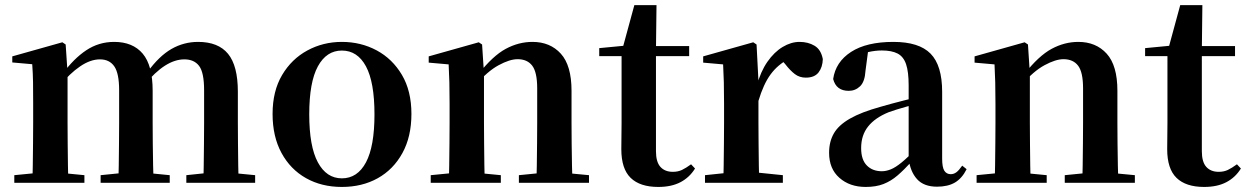

<svg xmlns="http://www.w3.org/2000/svg" viewBox="-20 -716 4884 752"><path d="M36 0V-29.9L141.6 -40.2H204.7L310.6 -29.9V0ZM106.2 0Q107.9 -25.5 108.4 -67.4Q108.9 -109.4 109.4 -154.8Q109.9 -200.3 109.9 -234.8V-311.2Q109.9 -360.7 109.4 -394.1Q108.9 -427.5 106.2 -464.5L28.1 -471.4V-495.2L224.2 -550.4L237.2 -541.7L244.6 -431V-428V-234.8Q244.6 -200.3 245.1 -154.8Q245.6 -109.4 246.1 -67.4Q246.6 -25.5 247.6 0ZM374.1 0V-29.9L476.5 -40.2H540.6L644.8 -29.9V0ZM442.9 0Q444.6 -25.5 445.1 -66.9Q445.6 -108.4 446.1 -153.8Q446.6 -199.3 446.6 -234.8V-362.5Q446.6 -428.5 427.7 -456Q408.7 -483.5 371.4 -483.5Q334.1 -483.5 293.6 -455.9Q253.1 -428.3 213.2 -379.4L208 -425.7H224.3Q268.5 -486.3 317.8 -519.1Q367.1 -551.9 427.1 -551.9Q500.1 -551.9 539 -505.8Q577.9 -459.6 577.9 -360.5V-234.8Q577.9 -199.3 578.4 -153.8Q578.9 -108.4 579.7 -66.9Q580.6 -25.5 581.6 0ZM709.8 0V-29.9L807.8 -40.2H873.8L979.3 -29.9V0ZM776.1 0Q777.4 -25.5 777.9 -66.9Q778.4 -108.4 778.9 -153.8Q779.4 -199.3 779.4 -234.8V-362.5Q779.4 -432 759.9 -457.7Q740.5 -483.5 702.1 -483.5Q665.1 -483.5 626.4 -459Q587.7 -434.5 545 -382.8L538.1 -433.9H557.7Q603.1 -496.4 651.5 -524.2Q700 -551.9 755.9 -551.9Q834.8 -551.9 873.2 -505.2Q911.6 -458.4 911.6 -357V-234.8Q911.6 -199.3 912.1 -153.8Q912.6 -108.4 913.1 -66.9Q913.6 -25.5 914.6 0Z M1319 16.2Q1239.7 16.2 1178.5 -18.3Q1117.3 -52.8 1082.5 -117Q1047.6 -181.2 1047.6 -269.8Q1047.6 -359.1 1084.8 -422Q1122 -484.9 1183.9 -518.4Q1245.8 -551.9 1319 -551.9Q1393.1 -551.9 1455.1 -518.8Q1517 -485.6 1554.2 -422.7Q1591.4 -359.8 1591.4 -269.8Q1591.4 -180.5 1556 -116.3Q1520.6 -52 1459.4 -17.9Q1398.2 16.2 1319 16.2ZM1319 -17.5Q1380 -17.5 1413.4 -80.1Q1446.7 -142.6 1446.7 -268.1Q1446.7 -394.2 1413.4 -456.1Q1380 -518 1319 -518Q1258.7 -518 1225 -456.1Q1191.2 -394.2 1191.2 -268.1Q1191.2 -142.6 1225 -80.1Q1258.7 -17.5 1319 -17.5Z M1667 0V-29.9L1772.6 -40.2H1835.7L1941.6 -29.9V0ZM1737.2 0Q1738.9 -25.5 1739.4 -67.4Q1739.9 -109.4 1740.4 -154.8Q1740.9 -200.3 1740.9 -234.8V-310.2Q1740.9 -360 1740 -393.7Q1739.2 -427.5 1737.2 -463.8L1659.1 -470.7V-495.2L1855.2 -550.4L1868.2 -541.7L1875.6 -428V-425.6V-234.8Q1875.6 -200.3 1876.1 -154.8Q1876.6 -109.4 1877.1 -67.4Q1877.6 -25.5 1878.6 0ZM2012.3 0V-29.9L2116.2 -40.2H2178.8L2286.9 -29.9V0ZM2081 0Q2082 -25.5 2082.5 -66.9Q2083 -108.4 2083.5 -153.8Q2084 -199.3 2084 -234.8V-369.8Q2084 -433.2 2064.6 -458.7Q2045.2 -484.2 2007.2 -484.2Q1976.6 -484.2 1932.8 -460.5Q1889.1 -436.8 1843.5 -383.3L1838.6 -425.7H1853.9Q1910.1 -497.3 1960.7 -524.6Q2011.3 -551.9 2065.5 -551.9Q2134.6 -551.9 2176.5 -505.8Q2218.5 -459.6 2218.5 -360.5V-234.8Q2218.5 -199.3 2219 -153.8Q2219.5 -108.4 2220.3 -66.9Q2221.2 -25.5 2222.2 0Z M2482.4 -496.1V-535.7H2679.2V-496.1ZM2558.1 16.2Q2486.7 16.2 2450.1 -19.3Q2413.5 -54.8 2413.5 -131.7Q2413.5 -159.8 2414 -182.4Q2414.5 -205 2414.5 -234.7V-496.1H2327V-527.5L2436.7 -538L2418.1 -525.2L2464.5 -695.8H2551.3L2549.2 -519.3V-508.7V-123.8Q2549.2 -81.6 2566.7 -62.3Q2584.2 -43 2615.3 -43Q2635.4 -43 2651 -50.4Q2666.7 -57.9 2686.7 -72.5L2702.2 -56Q2680.7 -21.1 2645.3 -2.5Q2609.9 16.2 2558.1 16.2Z M2741.2 0V-29.9L2849.3 -41.2H2935.8L3046.2 -29.9V0ZM2812.2 0Q2813.9 -25.5 2814.4 -67.4Q2814.9 -109.4 2815.4 -154.8Q2815.9 -200.3 2815.9 -234.8V-310.2Q2815.9 -360.7 2815 -394.1Q2814.2 -427.5 2812.2 -463.8L2734.1 -470.7V-495.2L2930.2 -550.4L2943.2 -541.7L2950.6 -398.7V-397.7V-234.8Q2950.6 -200.3 2951.1 -154.8Q2951.6 -109.4 2952.1 -67.4Q2952.6 -25.5 2953.6 0ZM2950.4 -320.2 2917.3 -380.9H2944.4Q2959 -435.6 2985.6 -473.9Q3012.3 -512.2 3045.4 -532.1Q3078.5 -551.9 3111.6 -551.9Q3145.2 -551.9 3170.4 -536.8Q3195.7 -521.7 3202.7 -484.5Q3201.9 -453.2 3186.2 -432.6Q3170.4 -411.9 3136.2 -411.9Q3111.5 -411.9 3093.2 -425.8Q3075 -439.6 3055.8 -464.4L3032.8 -490.9L3069.4 -485.1Q3026.5 -463.1 2998.2 -424.7Q2969.9 -386.2 2950.4 -320.2Z M3370.6 16.2Q3308.2 16.2 3267.8 -19.4Q3227.3 -54.9 3227.3 -117.6Q3227.3 -161.2 3246 -193.6Q3264.7 -226.1 3309.1 -251.5Q3353.6 -277 3429.4 -297.9Q3468.8 -309.4 3518.4 -322Q3568 -334.6 3608 -344.4V-318.9Q3568 -308.9 3528 -297.6Q3487.9 -286.4 3461.1 -276.7Q3407.3 -254.9 3380.1 -220.6Q3352.8 -186.4 3352.8 -135.9Q3352.8 -90.4 3375.1 -67.9Q3397.3 -45.3 3434 -45.3Q3450.3 -45.3 3468.7 -52.6Q3487.1 -59.9 3511.4 -79.7Q3535.8 -99.4 3569.3 -135.5L3584.8 -82.4H3549.7Q3520.6 -50.6 3495.2 -28.7Q3469.7 -6.8 3440.4 4.7Q3411 16.2 3370.6 16.2ZM3650.1 15.2Q3598.6 15.2 3571.9 -14.2Q3545.2 -43.6 3538.9 -94V-96.5V-381.4Q3538.9 -434.7 3528.8 -464.5Q3518.7 -494.3 3495.6 -506.3Q3472.5 -518.3 3434 -518.3Q3408.4 -518.3 3381.3 -512.2Q3354.2 -506.1 3317.8 -491.2L3380.1 -516.3L3369.9 -439.2Q3367.3 -395.9 3348.6 -378Q3329.8 -360.2 3304.3 -360.2Q3255.1 -360.2 3243.2 -406.5Q3252.9 -473.5 3313.4 -512.7Q3373.9 -551.9 3479.1 -551.9Q3579.4 -551.9 3624.7 -505.9Q3670.1 -459.8 3670.1 -356.2V-94.8Q3670.1 -60.3 3678.8 -47Q3687.6 -33.8 3703.7 -33.8Q3715.3 -33.8 3725.3 -40.9Q3735.3 -48.1 3748.7 -67.2L3765.9 -53.4Q3748 -17.5 3720.2 -1.1Q3692.4 15.2 3650.1 15.2Z M3805 0V-29.9L3910.6 -40.2H3973.7L4079.6 -29.9V0ZM3875.2 0Q3876.9 -25.5 3877.4 -67.4Q3877.9 -109.4 3878.4 -154.8Q3878.9 -200.3 3878.9 -234.8V-310.2Q3878.9 -360 3878 -393.7Q3877.2 -427.5 3875.2 -463.8L3797.1 -470.7V-495.2L3993.2 -550.4L4006.2 -541.7L4013.6 -428V-425.6V-234.8Q4013.6 -200.3 4014.1 -154.8Q4014.6 -109.4 4015.1 -67.4Q4015.6 -25.5 4016.6 0ZM4150.3 0V-29.9L4254.2 -40.2H4316.8L4424.9 -29.9V0ZM4219 0Q4220 -25.5 4220.5 -66.9Q4221 -108.4 4221.5 -153.8Q4222 -199.3 4222 -234.8V-369.8Q4222 -433.2 4202.6 -458.7Q4183.2 -484.2 4145.2 -484.2Q4114.6 -484.2 4070.8 -460.5Q4027.1 -436.8 3981.5 -383.3L3976.6 -425.7H3991.9Q4048.1 -497.3 4098.7 -524.6Q4149.3 -551.9 4203.5 -551.9Q4272.6 -551.9 4314.5 -505.8Q4356.5 -459.6 4356.5 -360.5V-234.8Q4356.5 -199.3 4357 -153.8Q4357.5 -108.4 4358.3 -66.9Q4359.2 -25.5 4360.2 0Z M4620.4 -496.1V-535.7H4817.2V-496.1ZM4696.1 16.2Q4624.7 16.2 4588.1 -19.3Q4551.5 -54.8 4551.5 -131.7Q4551.5 -159.8 4552 -182.4Q4552.5 -205 4552.5 -234.7V-496.1H4465V-527.5L4574.7 -538L4556.1 -525.2L4602.5 -695.8H4689.3L4687.2 -519.3V-508.7V-123.8Q4687.2 -81.6 4704.7 -62.3Q4722.2 -43 4753.3 -43Q4773.4 -43 4789 -50.4Q4804.7 -57.9 4824.7 -72.5L4840.2 -56Q4818.7 -21.1 4783.3 -2.5Q4747.9 16.2 4696.1 16.2Z"/></svg>

Font: Noto Serif SC
Style: Regular
Weight: 200
Designer: Ryoko NISHIZUKA 西塚涼子 (kana & ideographs); Frank Grießhammer (Latin, Greek & Cyrillic); Wenlong ZHANG 张文龙 (bopomofo); San
Foundry: Adobe
Version: Version 2.001;hotconv 1.1.0;makeotfexe 2.6.0